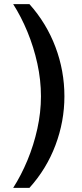

<svg xmlns="http://www.w3.org/2000/svg" viewBox="-20 -755 397 933"><path d="M123 -735Q206 -642 249.5 -526.5Q293 -411 293 -287Q293 -165 249.5 -49.5Q206 66 123 158H44Q83 97 113.5 23.5Q144 -50 161.5 -129.5Q179 -209 179 -287Q179 -366 161.5 -446Q144 -526 113.5 -600Q83 -674 44 -735Z"/></svg>

Font: Archivo Variable SemiBold
Style: Regular
Weight: 600
Designer: Hector Gatti
Foundry: Omnibus-Type
Version: Version 2.001